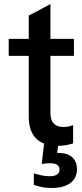

<svg xmlns="http://www.w3.org/2000/svg" viewBox="-20 -710 406 948"><path d="M266 10Q195 10 158.5 -26Q122 -62 122 -134V-633L229 -690V-153Q229 -117 245.5 -100Q262 -83 293 -83Q303 -83 315 -85Q327 -87 341 -92V-2Q322 4 304 7Q286 10 266 10ZM23 -434V-518H345V-434ZM236 218Q220 218 204.5 216.5Q189 215 174.5 211Q160 207 147 203V146Q171 153 188 156.5Q205 160 225 160Q249 160 261.5 152Q274 144 274 128Q274 112 262.5 104Q251 96 226 96Q216 96 206 97Q196 98 186 100L200 -22H271L260 63L232 51Q241 47 250 46Q259 45 268 45Q311 45 335.5 65.5Q360 86 360 126Q360 169 327.5 193.5Q295 218 236 218Z"/></svg>

Font: TikTok Sans 24pt Medium
Style: Regular
Weight: 500
Version: Version 4.000